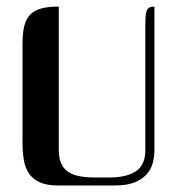

<svg xmlns="http://www.w3.org/2000/svg" viewBox="-20 -567 567 587"><path d="M157.7 0Q123.5 0 102.3 -9.3Q81.1 -18.6 69.1 -35.9Q57.1 -53.2 53 -77.1Q48.8 -101.1 48.8 -130.4V-433.1Q48.8 -464.8 54 -486.6Q59.1 -508.3 71.8 -521.7Q84.5 -535.2 106 -541Q127.4 -546.9 159.7 -546.9V-109.4Q159.7 -87.4 165.5 -71.3Q171.4 -55.2 184.3 -44.7Q197.3 -34.2 218.3 -29.3Q239.3 -24.4 270 -24.4H313.5Q368.2 -24.4 396.2 -43.9Q424.3 -63.5 424.3 -107.4V-488.8Q424.3 -505.4 425 -516.6Q425.8 -527.8 428.5 -534.4Q431.2 -541 436.8 -543.9Q442.4 -546.9 452.1 -546.9V-107.4Q452.1 -86.4 446.5 -67.1Q440.9 -47.9 427.2 -33Q413.6 -18.1 390.4 -9Q367.2 0 332 0Z"/></svg>

Font: Unique
Style: Regular
Weight: 400
Designer: Anna Pocius (aka Artmaker)
Foundry: Anna Pocius
Version: Version 1.000 2013 initial release